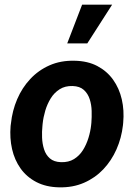

<svg xmlns="http://www.w3.org/2000/svg" viewBox="-20 -801 587 831"><path d="M25.9 -255.9 27.3 -266.1Q33.2 -322.3 54.4 -371.8Q75.7 -421.4 111.1 -459.2Q146.5 -497.1 194.6 -518.3Q242.7 -539.6 302.7 -538.1Q359.9 -537.1 401.4 -515.1Q442.9 -493.2 469.5 -456.1Q496.1 -418.9 507.1 -371.1Q518.1 -323.2 513.2 -270L512.2 -259.3Q505.9 -203.6 484.1 -154.5Q462.4 -105.5 427 -68.1Q391.6 -30.8 343.3 -9.8Q294.9 11.2 235.8 9.8Q179.7 8.8 137.7 -12.9Q95.7 -34.7 69.3 -71.5Q43 -108.4 32.2 -155.8Q21.5 -203.1 25.9 -255.9ZM164.6 -266.1 163.6 -255.4Q161.1 -231.9 162.1 -205.3Q163.1 -178.7 170.7 -154.8Q178.2 -130.9 195.8 -115.5Q213.4 -100.1 244.1 -99.1Q276.9 -98.1 300.3 -112.5Q323.7 -127 338.9 -151.1Q354 -175.3 362.8 -203.9Q371.6 -232.4 374.5 -259.8L375.5 -270Q377.4 -293.5 376.7 -320.6Q376 -347.7 368.2 -371.8Q360.4 -396 342.8 -411.9Q325.2 -427.7 294.4 -428.7Q261.7 -429.7 238.3 -414.8Q214.8 -399.9 199.7 -375.5Q184.6 -351.1 176 -322.3Q167.5 -293.5 164.6 -266.1ZM271 -613.3 335.4 -780.8H465.3L357.9 -613.3Z"/></svg>

Font: Roboto
Style: Bold Italic
Weight: 700
Italic angle: -12°
Designer: Christian Robertson
Foundry: Google
Version: Version 3.0